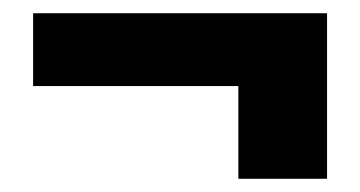

<svg xmlns="http://www.w3.org/2000/svg" viewBox="-20 -372 544 290"><path d="M340 -102V-242H30V-352H474V-102Z"/></svg>

Font: Rokkitt Black
Style: Regular
Weight: 900
Designer: Vernon Adams
Foundry: Vernon Adams
Version: Version 3.103